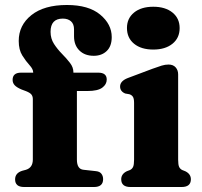

<svg xmlns="http://www.w3.org/2000/svg" viewBox="-20 -749 808 769"><path d="M288 -110Q288 -71.5 314.5 -69L364.5 -63.5Q379.5 -62 386.2 -53Q393 -44 393 -31.5Q393 0 356.5 0H76.5Q40.5 0 40.5 -30.5Q40.5 -56 69 -65L84 -69Q111.5 -77.5 111.5 -110V-352Q111.5 -363 106 -370.2Q100.5 -377.5 84 -384L66.5 -390.5Q46.5 -399 38.5 -408Q30.5 -417 30.5 -429Q30.5 -458 64.5 -458H113V-458.5Q113 -472 98.5 -487.8Q84 -503.5 69.5 -526.5Q55 -549.5 55 -585Q55 -648 105.8 -688.5Q156.5 -729 248 -729Q335 -729 381.2 -690.5Q427.5 -652 427.5 -600.5Q427.5 -564 407.5 -544.8Q387.5 -525.5 355.5 -525.5Q319.5 -525.5 298 -546.8Q276.5 -568 276.5 -603.5V-631.5Q276.5 -653 264.2 -663.8Q252 -674.5 231.5 -674.5Q182.5 -674.5 182.5 -621.5Q182.5 -594.5 196.2 -573.2Q210 -552 228.2 -533.5Q246.5 -515 260.2 -497.2Q274 -479.5 274 -459.5V-458H373.5Q407.5 -458 407.5 -430.5Q407.5 -411 389.5 -397.8Q371.5 -384.5 330.5 -384.5H288ZM594 -550.5Q545.5 -550.5 517 -573.8Q488.5 -597 488.5 -637Q488.5 -675.5 517 -698.8Q545.5 -722 594 -722Q642 -722 670.8 -698.8Q699.5 -675.5 699.5 -636.5Q699.5 -597 670.8 -573.8Q642 -550.5 594 -550.5ZM693.5 -451V-109.5Q693.5 -89 697.5 -80.5Q701.5 -72 710 -68L722.5 -63Q744.5 -52 744.5 -31Q744.5 0 707.5 0H502.5Q465.5 0 465.5 -31Q465.5 -52 487.5 -63L500.5 -68Q509 -72 513 -80.5Q517 -89 517 -109.5V-337Q517 -354.5 512.2 -361.5Q507.5 -368.5 498.5 -371.5L481.5 -374.5Q461 -383 461 -402.5Q461 -424.5 492 -436.5L590.5 -473.5Q613.5 -482 627.5 -486.2Q641.5 -490.5 655 -490.5Q673.5 -490.5 683.5 -479.2Q693.5 -468 693.5 -451Z"/></svg>

Font: Fraunces 9pt S050
Style: Bold
Weight: 700
Version: Version 1.000; ttfautohint (v1.8.3)